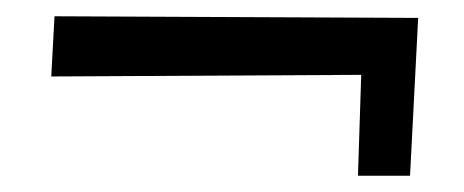

<svg xmlns="http://www.w3.org/2000/svg" viewBox="-20 -370 570 236"><path d="M420 -154 424 -278 43 -276 47 -350 494 -348 484 -154Z"/></svg>

Font: Lora Medium
Style: Italic
Weight: 500
Italic angle: -3°
Designer: Olga Karpushina, Alexei Vanyashin (Cyrillic)
Foundry: Cyreal
Version: Version 3.004